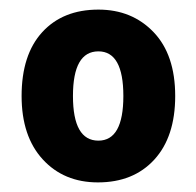

<svg xmlns="http://www.w3.org/2000/svg" viewBox="-20 -742 409 400"><path d="M345 -542Q345 -457 301.5 -409.5Q258 -362 184 -362Q113 -362 69 -410Q25 -458 25 -542Q25 -628 68 -675Q111 -722 185 -722Q255 -722 300 -675Q345 -628 345 -542ZM132 -542Q132 -449 185 -449Q237 -449 237 -542Q237 -635 185 -635Q132 -635 132 -542Z"/></svg>

Font: Noto Sans Khmer UI SemiCondensed ExtraBold
Style: Regular
Weight: 800
Width: 4
Designer: Danh Hong and the Monotype Design Team
Foundry: Monotype Imaging Inc.
Version: Version 2.002; ttfautohint (v1.8.4.7-5d5b)